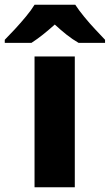

<svg xmlns="http://www.w3.org/2000/svg" viewBox="-74 -786 461 806"><path d="M240 0H71V-549H240ZM242 -766Q257 -743 279.5 -715.5Q302 -688 326 -662.5Q350 -637 367 -619V-606H256Q230 -621 206 -640Q182 -659 156 -683Q129 -659 106.5 -641Q84 -623 58 -606H-54V-619Q-35 -638 -11.5 -663.5Q12 -689 34.5 -716Q57 -743 71 -766Z"/></svg>

Font: Noto Sans Khmer UI ExtraBold
Style: Regular
Weight: 800
Designer: Danh Hong and the Monotype Design Team
Foundry: Monotype Imaging Inc.
Version: Version 2.002; ttfautohint (v1.8.4.7-5d5b)